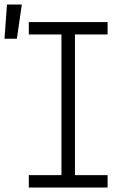

<svg xmlns="http://www.w3.org/2000/svg" viewBox="-53 -833 573 853"><path d="M-33 -661 -22 -813H44L22 -661ZM75 0V-55H220V-680H75V-735H425V-680H280V-55H425V0Z"/></svg>

Font: Iosevka SS18 Light
Style: Regular
Weight: 300
Monospace: yes
Designer: Belleve Invis
Foundry: Belleve Invis
Version: Version 25.1.1; ttfautohint (v1.8.4)